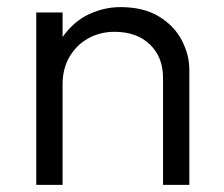

<svg xmlns="http://www.w3.org/2000/svg" viewBox="-20 -520 630 540"><path d="M82 0V-485H156V-416Q188.5 -461 231.2 -480.5Q274 -500 318.5 -500Q383.5 -500 426.8 -473.8Q470 -447.5 491.2 -406.8Q512.5 -366 512.5 -324V0H438.5V-301.5Q438.5 -359 401.8 -394.8Q365 -430.5 302 -430.5Q261 -430.5 228 -412Q195 -393.5 175.5 -360.2Q156 -327 156 -283V0Z"/></svg>

Font: Geologica Cursive ExtraLight
Style: Regular
Weight: 250
Designer: Sindre Bremnes, Frode Helland
Foundry: Monokrom Skriftforlag AS
Version: Version 1.010;gftools[0.9.28]